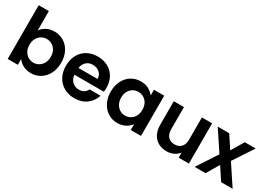

<svg xmlns="http://www.w3.org/2000/svg" viewBox="-2 -1511 3178 2290"><g transform="rotate(30 1587.0 -365.5)"><path d="M209 -473Q236 -513 283.5 -538Q331 -563 392 -563Q463 -563 520.5 -528Q578 -493 611.5 -428.5Q645 -364 645 -279Q645 -194 611.5 -128.5Q578 -63 520.5 -27Q463 9 392 9Q330 9 283.5 -15.5Q237 -40 209 -79V0H69V-740H209ZM502 -279Q502 -329 481.5 -365.5Q461 -402 427.5 -421Q394 -440 355 -440Q317 -440 283.5 -420.5Q250 -401 229.5 -364Q209 -327 209 -277Q209 -227 229.5 -190Q250 -153 283.5 -133.5Q317 -114 355 -114Q394 -114 427.5 -134Q461 -154 481.5 -191Q502 -228 502 -279Z M1262 -289Q1262 -259 1258 -235H853Q858 -175 895 -141Q932 -107 986 -107Q1064 -107 1097 -174H1248Q1224 -94 1156 -42.5Q1088 9 989 9Q909 9 845.5 -26.5Q782 -62 746.5 -127Q711 -192 711 -277Q711 -363 746 -428Q781 -493 844 -528Q907 -563 989 -563Q1068 -563 1130.5 -529Q1193 -495 1227.5 -432.5Q1262 -370 1262 -289ZM1117 -329Q1116 -383 1078 -415.5Q1040 -448 985 -448Q933 -448 897.5 -416.5Q862 -385 854 -329Z M1328 -279Q1328 -363 1361.5 -428Q1395 -493 1452.5 -528Q1510 -563 1581 -563Q1643 -563 1689.5 -538Q1736 -513 1764 -475V-554H1905V0H1764V-81Q1737 -42 1689.5 -16.5Q1642 9 1580 9Q1510 9 1452.5 -27Q1395 -63 1361.5 -128.5Q1328 -194 1328 -279ZM1764 -277Q1764 -328 1744 -364.5Q1724 -401 1690 -420.5Q1656 -440 1617 -440Q1578 -440 1545 -421Q1512 -402 1491.5 -365.5Q1471 -329 1471 -279Q1471 -229 1491.5 -191.5Q1512 -154 1545.5 -134Q1579 -114 1617 -114Q1656 -114 1690 -133.5Q1724 -153 1744 -189.5Q1764 -226 1764 -277Z M2565 -554V0H2424V-70Q2397 -34 2353.5 -13.5Q2310 7 2259 7Q2194 7 2144 -20.5Q2094 -48 2065.5 -101.5Q2037 -155 2037 -229V-554H2177V-249Q2177 -183 2210 -147.5Q2243 -112 2300 -112Q2358 -112 2391 -147.5Q2424 -183 2424 -249V-554Z M3009 0 2895 -172 2794 0H2644L2825 -278L2642 -554H2800L2913 -383L3015 -554H3165L2983 -278L3167 0Z"/></g></svg>

Font: Fz Poppins SemBd
Style: Regular
Weight: 600
Designer: Ninad Kale (Devanagari), Jonny Pinhorn (Latin)
Foundry: Indian Type Foundry
Version: Vit hóa bi Vntype.Com & FontZin.Com